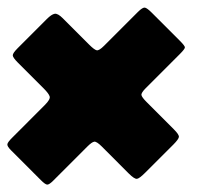

<svg xmlns="http://www.w3.org/2000/svg" viewBox="-66 -617 541 517"><path d="M-18.5 -487.2 60 -565.7Q72.7 -578.4 81.2 -579.9Q89.7 -581.3 103.1 -567.8L174.5 -496.4Q188 -483 194.3 -481.6Q200.7 -480.2 214.1 -493.6L305.3 -584.8Q318.1 -597.5 324.1 -596.5Q330.1 -595.4 342.8 -582.7L418.5 -507Q431.9 -493.6 431.9 -489.4Q431.9 -485.1 418.5 -471.7L326.6 -379.8Q313.8 -367 314.9 -361Q316 -355 328.7 -342.3L402.2 -268.7Q416.4 -254.6 415.7 -248.2Q414.9 -241.9 400.8 -227.7L325.1 -152.1Q309.6 -136.5 302.9 -135.5Q296.2 -134.4 280.6 -149.9L207.8 -222.8Q194.3 -236.2 188 -235.5Q181.6 -234.8 168.9 -222.1L77.7 -130.9Q66.4 -119.5 61 -119.9Q55.7 -120.2 43.7 -132.3L-36.2 -212.2Q-47.5 -223.5 -46.1 -229.1Q-44.7 -234.8 -33.3 -246.1L54.3 -333.8Q69.9 -349.3 67.8 -357.1Q65.6 -364.9 51.5 -379L-18.5 -449Q-31.2 -461.8 -31.6 -467.8Q-31.9 -473.8 -18.5 -487.2Z"/></svg>

Font: Railroad Gothic CC
Style: Bold
Weight: 700
Designer: indestructible type*
Foundry: Cowboy Collective
Version: Version 1.000